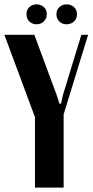

<svg xmlns="http://www.w3.org/2000/svg" viewBox="-30 -858 423 878"><path d="M229 -424 242 -384H249L258 -424L342 -699H373L261 -335V0H130V-322L-10 -699H127ZM91 -793Q91 -813 104 -825.5Q117 -838 137 -838Q157 -838 170.5 -825.5Q184 -813 184 -793Q184 -773 170.5 -760Q157 -747 137 -747Q117 -747 104 -760Q91 -773 91 -793ZM228 -793Q228 -813 241.5 -825.5Q255 -838 274 -838Q295 -838 308.5 -825.5Q322 -813 322 -793Q322 -773 308.5 -760Q295 -747 274 -747Q254 -747 241 -760Q228 -773 228 -793Z"/></svg>

Font: Moniqa Black Heading
Style: Regular
Weight: 900
Designer: Rajesh Rajput
Foundry: Rajesh Rajput
Version: Version 1.000